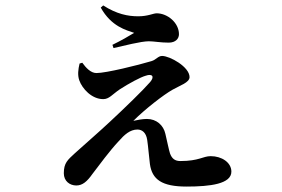

<svg xmlns="http://www.w3.org/2000/svg" viewBox="-20 -636 1040 707"><path d="M283 -405 273 -402C268 -381 265 -360 272 -340C283 -309 318 -271 360 -271C382 -271 393 -288 421 -307C455 -329 498 -352 516 -357C541 -366 550 -354 533 -334C505 -302 440 -239 384 -187C350 -155 287 -100 256 -72C229 -47 215 -36 215 2C215 31 237 47 261 47C284 47 301 32 320 5C346 -29 384 -81 417 -116C438 -140 459 -159 486 -159C503 -159 518 -148 522 -121C526 -94 528 -64 532 -32C540 25 576 51 667 51C755 51 832 41 832 -4C832 -38 796 -61 756 -61C727 -61 713 -43 644 -43C624 -43 613 -52 606 -71C602 -83 595 -118 589 -143C582 -175 556 -198 521 -198C504 -198 485 -194 471 -191C514 -234 582 -287 616 -306C642 -321 678 -332 678 -352C678 -390 605 -430 577 -430C562 -430 555 -416 538 -411C488 -396 371 -367 335 -367C314 -367 296 -387 283 -405ZM351 -608C390 -538 445 -525 474 -515C453 -502 425 -486 394 -471L398 -459C434 -467 499 -484 528 -484C547 -484 571 -479 601 -479C627 -479 639 -494 639 -510C639 -552 597 -587 557 -587C544 -587 525 -576 489 -576C451 -576 410 -584 360 -616Z"/></svg>

Font: Noto Serif CJK TC
Style: Bold
Weight: 700
Designer: Ryoko NISHIZUKA 西塚涼子 (kana & ideographs); Frank Grießhammer (Latin, Greek & Cyrillic); Wenlong ZHANG 张文龙 (bopomofo); San
Foundry: Adobe
Version: Version 2.001;hotconv 1.1.0;makeotfexe 2.6.0